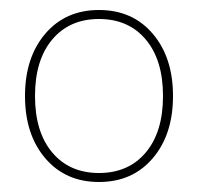

<svg xmlns="http://www.w3.org/2000/svg" viewBox="-20 -711 396 384"><path d="M30 -519Q30 -596 70.5 -643.5Q111 -691 178 -691Q245 -691 285.5 -643.5Q326 -596 326 -519Q326 -442 285.5 -394.5Q245 -347 178 -347Q111 -347 70.5 -394.5Q30 -442 30 -519ZM306 -519Q306 -591 271.5 -632Q237 -673 178 -673Q119 -673 84.5 -632Q50 -591 50 -519Q50 -447 84.5 -406Q119 -365 178 -365Q237 -365 271.5 -406Q306 -447 306 -519Z"/></svg>

Font: Fz Poppins Thin
Style: Regular
Weight: 100
Designer: Ninad Kale (Devanagari), Jonny Pinhorn (Latin)
Foundry: Indian Type Foundry
Version: Vit hóa bi Vntype.Com & FontZin.Com